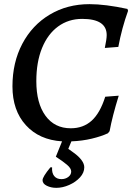

<svg xmlns="http://www.w3.org/2000/svg" viewBox="-20 -670 638 925"><path d="M487 -204 552 -209Q521 -109 508 -38L500 -28Q468 -13 422 -2Q376 9 324 11L309 47Q313 50 336 66.5Q359 83 372.5 101Q386 119 386 136Q386 162 365.5 184.5Q345 207 313.5 221Q282 235 251 235Q226 235 205.5 225Q185 215 185 198Q185 182 223 136H231Q229 163 241 178Q253 193 276 193Q295 193 309 182.5Q323 172 323 156Q323 141 303 124Q283 107 249 85L279 11Q169 4 104.5 -67Q40 -138 40 -254Q40 -369 87.5 -459Q135 -549 219.5 -599.5Q304 -650 411 -650Q487 -650 594 -627L597 -618Q567 -535 550 -444L485 -439Q494 -482 494 -501Q494 -579 376 -579Q310 -579 260 -542.5Q210 -506 182.5 -438.5Q155 -371 155 -279Q155 -173 199 -112.5Q243 -52 321 -52Q381 -52 421.5 -88.5Q462 -125 487 -204Z"/></svg>

Font: Alegreya Medium
Style: Italic
Weight: 500
Italic angle: -7°
Designer: Juan Pablo del Peral
Foundry: Huerta Tipografica
Version: Version 2.008; ttfautohint (v1.8)